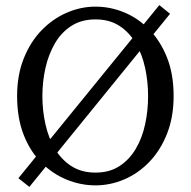

<svg xmlns="http://www.w3.org/2000/svg" viewBox="-20 -711 747 752"><path d="M646 -657 95 21 52 -13 604 -691ZM146 -335Q146 -278 158 -224.5Q170 -171 195 -128.5Q220 -86 259.5 -60.5Q299 -35 354 -35Q409 -35 448 -60.5Q487 -86 512 -128.5Q537 -171 548.5 -224.5Q560 -278 560 -335Q560 -391 548.5 -444.5Q537 -498 512 -541Q487 -584 448 -609.5Q409 -635 354 -635Q299 -635 259.5 -609.5Q220 -584 195 -541Q170 -498 158 -444.5Q146 -391 146 -335ZM354 -685Q412 -685 466.5 -662.5Q521 -640 564.5 -595.5Q608 -551 634 -486Q660 -421 660 -335Q660 -253 634.5 -188Q609 -123 565.5 -77.5Q522 -32 467 -8.5Q412 15 354 15Q296 15 241 -7.5Q186 -30 142 -74Q98 -118 72.5 -183.5Q47 -249 47 -335Q47 -417 73 -482Q99 -547 142.5 -592Q186 -637 241 -661Q296 -685 354 -685Z"/></svg>

Font: Source Serif 4 Variable
Style: Regular
Weight: 400
Designer: Frank Grießhammer
Foundry: Adobe
Version: Version 4.005;hotconv 1.1.0;makeotfexe 2.6.0